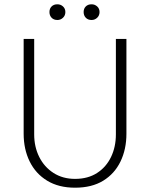

<svg xmlns="http://www.w3.org/2000/svg" viewBox="-20 -861 698 893"><path d="M139 -680H90V-239Q90 -167 118 -110Q146 -53 199.5 -20.5Q253 12 329 12Q407 12 460 -20.5Q513 -53 540.5 -110Q568 -167 568 -239V-680H519V-236Q519 -178 496.5 -131Q474 -84 431.5 -56.5Q389 -29 329 -29Q272 -29 229 -56.5Q186 -84 162.5 -131Q139 -178 139 -236ZM247 -768Q262 -768 273 -778.5Q284 -789 284 -805Q284 -821 273 -831Q262 -841 247 -841Q230 -841 220 -831Q210 -821 210 -805Q210 -789 220 -778.5Q230 -768 247 -768ZM406 -768Q421 -768 432 -778.5Q443 -789 443 -805Q443 -821 432 -831Q421 -841 406 -841Q389 -841 379 -831Q369 -821 369 -805Q369 -789 379 -778.5Q389 -768 406 -768Z"/></svg>

Font: Catamaran Thin Thin
Style: Regular
Weight: 250
Version: Version 2.000